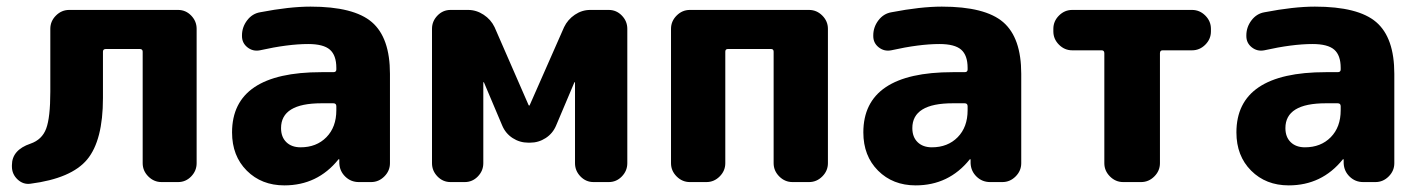

<svg xmlns="http://www.w3.org/2000/svg" viewBox="-20 -550 4293 580"><path d="M72 5Q50 8 33 -8Q16 -24 16 -47V-51Q16 -97 72 -116Q107 -128 119.5 -161.5Q132 -195 132 -273V-463Q132 -486 149 -503Q166 -520 189 -520H518Q541 -520 557.5 -503Q574 -486 574 -463V-57Q574 -34 557.5 -17Q541 0 518 0H468Q445 0 428 -17Q411 -34 411 -57V-394Q411 -402 402 -402H300Q291 -402 291 -394V-254Q291 -126 243.5 -68.5Q196 -11 72 5Z M951 -238Q829 -238 829 -163Q829 -136 845 -120.5Q861 -105 888 -105Q936 -105 966 -135.5Q996 -166 996 -217V-229Q996 -238 987 -238ZM839 10Q770 10 725.5 -34.5Q681 -79 681 -150Q681 -332 951 -332H987Q996 -332 996 -340V-345Q996 -383 976.5 -400Q957 -417 911 -417Q850 -417 765 -398Q744 -394 727.5 -407Q711 -420 711 -441V-443Q711 -468 726.5 -488.5Q742 -509 766 -513Q854 -530 918 -530Q1049 -530 1103.5 -483Q1158 -436 1158 -327V-57Q1158 -34 1141 -17Q1124 0 1101 0H1064Q1040 0 1023 -16.5Q1006 -33 1005 -57V-68Q1005 -69 1004 -69Q1002 -69 1002 -68Q939 10 839 10Z M1341 0Q1318 0 1301.5 -17Q1285 -34 1285 -57V-463Q1285 -486 1301.5 -503Q1318 -520 1341 -520H1394Q1419 -520 1441 -505.5Q1463 -491 1474 -468L1577 -232L1579 -231L1580 -232L1684 -468Q1695 -491 1716.5 -505.5Q1738 -520 1763 -520H1819Q1842 -520 1858.5 -503Q1875 -486 1875 -463V-57Q1875 -34 1858.5 -17Q1842 0 1819 0H1773Q1750 0 1733.5 -17Q1717 -34 1717 -57V-301L1716 -302L1715 -301L1660 -171Q1650 -147 1628.5 -133Q1607 -119 1581 -119H1576Q1550 -119 1528.5 -133Q1507 -147 1497 -171L1442 -301L1441 -302L1440 -301V-57Q1440 -34 1423.5 -17Q1407 0 1384 0Z M2064 0Q2041 0 2024 -17Q2007 -34 2007 -57V-463Q2007 -486 2024 -503Q2041 -520 2064 -520H2424Q2447 -520 2464 -503Q2481 -486 2481 -463V-57Q2481 -34 2464 -17Q2447 0 2424 0H2374Q2351 0 2334 -17Q2317 -34 2317 -57V-394Q2317 -402 2309 -402H2179Q2171 -402 2171 -394V-57Q2171 -34 2154 -17Q2137 0 2114 0Z M2858 -238Q2736 -238 2736 -163Q2736 -136 2752 -120.5Q2768 -105 2795 -105Q2843 -105 2873 -135.5Q2903 -166 2903 -217V-229Q2903 -238 2894 -238ZM2746 10Q2677 10 2632.5 -34.5Q2588 -79 2588 -150Q2588 -332 2858 -332H2894Q2903 -332 2903 -340V-345Q2903 -383 2883.5 -400Q2864 -417 2818 -417Q2757 -417 2672 -398Q2651 -394 2634.5 -407Q2618 -420 2618 -441V-443Q2618 -468 2633.5 -488.5Q2649 -509 2673 -513Q2761 -530 2825 -530Q2956 -530 3010.5 -483Q3065 -436 3065 -327V-57Q3065 -34 3048 -17Q3031 0 3008 0H2971Q2947 0 2930 -16.5Q2913 -33 2912 -57V-68Q2912 -69 2911 -69Q2909 -69 2909 -68Q2846 10 2746 10Z M3219 -398Q3196 -398 3179 -415Q3162 -432 3162 -455V-463Q3162 -486 3179 -503Q3196 -520 3219 -520H3581Q3604 -520 3621 -503Q3638 -486 3638 -463V-455Q3638 -432 3621 -415Q3604 -398 3581 -398H3492Q3484 -398 3484 -389V-57Q3484 -34 3467 -17Q3450 0 3427 0H3373Q3350 0 3333 -17Q3316 -34 3316 -57V-389Q3316 -398 3308 -398Z M3985 -238Q3863 -238 3863 -163Q3863 -136 3879 -120.5Q3895 -105 3922 -105Q3970 -105 4000 -135.5Q4030 -166 4030 -217V-229Q4030 -238 4021 -238ZM3873 10Q3804 10 3759.5 -34.5Q3715 -79 3715 -150Q3715 -332 3985 -332H4021Q4030 -332 4030 -340V-345Q4030 -383 4010.5 -400Q3991 -417 3945 -417Q3884 -417 3799 -398Q3778 -394 3761.5 -407Q3745 -420 3745 -441V-443Q3745 -468 3760.5 -488.5Q3776 -509 3800 -513Q3888 -530 3952 -530Q4083 -530 4137.5 -483Q4192 -436 4192 -327V-57Q4192 -34 4175 -17Q4158 0 4135 0H4098Q4074 0 4057 -16.5Q4040 -33 4039 -57V-68Q4039 -69 4038 -69Q4036 -69 4036 -68Q3973 10 3873 10Z"/></svg>

Font: Rounded Mplus 1c ExtraBold
Style: Regular
Weight: 800
Version: Version 1.059.20150529